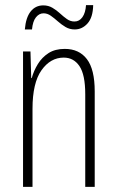

<svg xmlns="http://www.w3.org/2000/svg" viewBox="-20 -730 458 750"><path d="M233 -539Q289 -539 319.5 -499Q350 -459 350 -373V0H313V-362Q313 -438 290.5 -471.5Q268 -505 229 -505Q177 -505 142 -455.5Q107 -406 107 -305V0H70V-529H99L102 -425H104Q112 -454 128 -480Q144 -506 169.5 -522.5Q195 -539 233 -539ZM77 -615Q81 -662 100 -685.5Q119 -709 149 -709Q169 -709 185 -699.5Q201 -690 214.5 -677.5Q228 -665 241.5 -655.5Q255 -646 271 -646Q290 -646 302 -663Q314 -680 316 -710H344Q343 -662 322 -638.5Q301 -615 272 -615Q252 -615 236 -624.5Q220 -634 206 -646.5Q192 -659 178.5 -668.5Q165 -678 150 -678Q133 -678 120.5 -662.5Q108 -647 105 -615Z"/></svg>

Font: Noto Sans Arabic ExtCond ExtLt
Style: Regular
Weight: 200
Width: 2
Designer: Monotype Design Team, Nadine Chahine, Nizar Qandah and Khaled Hosny
Foundry: Monotype Imaging Inc.
Version: Version 2.012; ttfautohint (v1.8.4.7-5d5b)